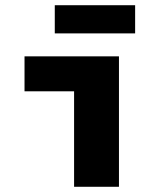

<svg xmlns="http://www.w3.org/2000/svg" viewBox="-20 -716 640 736"><path d="M264 0V-366H74V-500H436V0ZM190 -588V-696H498V-588Z"/></svg>

Font: Source Code Pro ExtraLight Black
Style: Regular
Weight: 900
Monospace: yes
Version: Version 1.018;hotconv 1.0.116;makeotfexe 2.5.65601